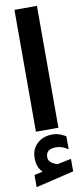

<svg xmlns="http://www.w3.org/2000/svg" viewBox="-103 -686 430 1010"><g transform="rotate(-10 112.0 -181.5)"><path d="M51.8 212.4Q36.6 197.8 29.8 179.2Q22.9 160.6 22.9 135.3Q22.9 86.9 54.9 57.9Q86.9 28.8 135.7 28.8Q147.9 28.8 159.9 31.2Q171.9 33.7 182.9 38.3Q193.8 43 204.6 49.3L207 50.8V53.7L207.5 111.8V120.6L200.2 116.2Q190.4 109.9 180.9 106.2Q171.4 102.5 161.9 100.6Q152.3 98.6 142.6 98.6Q88.9 98.6 88.9 141.6Q88.9 151.4 92.8 158.9Q96.7 166.5 105.5 173.1Q114.3 179.7 128.9 185.1Q133.8 187 136.7 187Q137.7 187 139.6 186.5Q151.9 184.1 174.3 179.7Q196.8 175.3 204.6 173.3L210.4 172.4V178.2V234.9V238.8L206.5 239.7L12.7 286.1L6.8 287.6V281.7V226.6V222.7L10.7 221.7ZM73.2 -651.4H154.3H173.8V-631.8V-20V-0.5H154.3H73.2H53.7V-20V-631.8V-651.4Z"/></g></svg>

Font: Shabnam FD
Style: Bold-FD
Weight: 700
Foundry: DejaVu fonts team - Redesigned by Saber Rastikerdar - Based on Vazir font
Version: Version 5.0.1